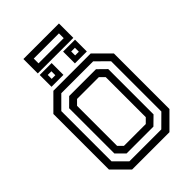

<svg xmlns="http://www.w3.org/2000/svg" viewBox="-277 -1091 1207 1207"><g transform="rotate(-45 326.5 -487.0)"><path d="M160.5 0 57.5 -103V-597L160.5 -700H492.5L595.5 -597V-103L492.5 0ZM229.5 -141.5H423.5L454 -172V-528L423.5 -558.5H229.5L199 -528V-172ZM185 -48.5H468.5L548.5 -128V-574.5L468.5 -654H185L105.5 -574.5V-128ZM207.5 -96 153 -150V-552.5L207.5 -606.5H446L501 -552.5V-150L446 -96ZM378 -726V-831H484V-726ZM170 -726V-831H276V-726ZM206 -760.5H238.5V-795.5H206ZM414.5 -760.5H447.5V-795.5H414.5ZM168.5 -846.5V-974.5H484.5V-846.5ZM216.5 -888H440.5V-930.5H216.5Z"/></g></svg>

Font: Tourney Thin Medium
Style: Regular
Weight: 500
Version: Version 1.015